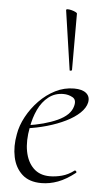

<svg xmlns="http://www.w3.org/2000/svg" viewBox="-53 -766 446 813"><g transform="rotate(5 169.5 -359.5)"><path d="M154 12Q102 12 72 -15.5Q42 -43 32.5 -88Q23 -133 33 -185Q39 -222 59.5 -260Q80 -298 110.5 -329.5Q141 -361 178.5 -380Q216 -399 258 -399Q293 -399 310 -384.5Q327 -370 322 -345Q317 -322 294.5 -300.5Q272 -279 236.5 -261.5Q201 -244 157.5 -231.5Q114 -219 67 -213L69 -226Q147 -237 200.5 -261.5Q254 -286 264 -324Q272 -352 254 -362Q236 -372 215 -372Q179 -372 152 -351Q125 -330 108.5 -295Q92 -260 85 -218Q74 -161 82.5 -116.5Q91 -72 117.5 -46Q144 -20 187 -20Q212 -20 238.5 -27Q265 -34 290 -53Q293 -55 296.5 -51Q300 -47 297 -44Q259 -14 224 -1Q189 12 154 12ZM232 -475 195 -727Q195 -731 202 -731Q209 -731 218.5 -728.5Q228 -726 235 -722.5Q242 -719 242 -716V-476Q242 -474 237 -473Q232 -472 232 -475Z"/></g></svg>

Font: Cormorant Infant Light
Style: Italic
Weight: 300
Italic angle: -10°
Designer: Christian Thalmann (Catharsis Fonts)
Foundry: Catharsis Fonts
Version: Version 4.001